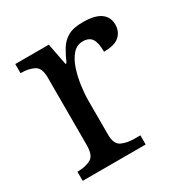

<svg xmlns="http://www.w3.org/2000/svg" viewBox="-132 -654 736 763"><g transform="rotate(-30 235.5 -273.0)"><path d="M33 0V-42H36Q70 -42 94 -54.5Q118 -67 118 -114V-426Q118 -470 93.5 -482Q69 -494 36 -494H33V-536H187L206 -437H211Q224 -467 239 -492Q254 -517 279 -531.5Q304 -546 348 -546Q403 -546 429.5 -527Q456 -508 456 -473Q456 -442 434.5 -422Q413 -402 363 -402Q363 -443 351 -461.5Q339 -480 310 -480Q282 -480 263 -458Q244 -436 233 -402Q222 -368 217 -331.5Q212 -295 212 -266V-109Q212 -65 236.5 -53.5Q261 -42 294 -42H322V0Z"/></g></svg>

Font: Noto Serif Makasar
Style: Regular
Weight: 400
Designer: Sérgio Martins
Version: Version 1.001; ttfautohint (v1.8.4.7-5d5b)